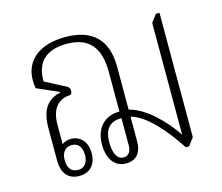

<svg xmlns="http://www.w3.org/2000/svg" viewBox="-84 -663 900 777"><g transform="rotate(-15 365.5 -274.0)"><path d="M159 5C202 5 230 -23 230 -72C230 -122 200 -149 163 -149C150 -149 134 -145 126 -136V-220C126 -284 156 -320 208 -321C213 -324 215 -331 215 -338C215 -347 212 -352 203 -357L117 -402C115 -482 160 -525 246 -525C338 -525 382 -475 382 -371V-205C319 -205 279 -163 279 -93C279 -45 299 5 355 5C392 5 420 -16 420 -72V-173C483 -158 555 -72 604 4H618L642 -28V-549H627L603 -517V-49C560 -113 491 -185 420 -203V-382C420 -495 362 -553 248 -553C141 -553 76 -502 76 -418C76 -407 77 -395 79 -384L170 -344V-341C114 -329 87 -289 87 -215V-80C87 -23 114 5 159 5ZM351 -21C322 -21 310 -54 310 -94C310 -150 333 -177 383 -177V-64C383 -38 372 -21 351 -21ZM160 -20C132 -20 117 -39 117 -72C117 -104 133 -124 160 -124C187 -124 202 -104 202 -72C202 -39 187 -20 160 -20Z"/></g></svg>

Font: Noto Serif Thai Condensed ExtraLight
Style: Regular
Weight: 200
Width: 3
Designer: Monotype Design Team
Foundry: Monotype Imaging Inc.
Version: Version 2.002